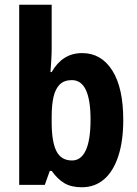

<svg xmlns="http://www.w3.org/2000/svg" viewBox="-20 -780 579 810"><path d="M198 -574Q198 -554 196.5 -529Q195 -504 193 -476H198Q220 -515 252 -535.5Q284 -556 327 -556Q407 -556 453.5 -483Q500 -410 500 -274Q500 -185 479 -121Q458 -57 419 -23.5Q380 10 325 10Q281 10 252 -7Q223 -24 198 -59H190L169 0H61V-760H198ZM283 -442Q251 -442 232.5 -424Q214 -406 206 -372Q198 -338 198 -288V-264Q198 -182 218 -142.5Q238 -103 284 -103Q322 -103 342 -146Q362 -189 362 -276Q362 -358 342.5 -400Q323 -442 283 -442Z"/></svg>

Font: Noto Sans Khmer Condensed
Style: Bold
Weight: 700
Width: 3
Designer: Danh Hong and the Monotype Design Team
Foundry: Monotype Imaging Inc.
Version: Version 2.004